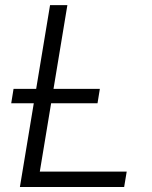

<svg xmlns="http://www.w3.org/2000/svg" viewBox="-20 -748 610 768"><path d="M59.6 0 180.2 -727.5H249.5L139.2 -61.5H486.8L476.6 0ZM24.9 -335 34.2 -392.6H379.4L370.1 -335Z"/></svg>

Font: Inter 17pt Light
Style: Italic
Weight: 300
Italic angle: -9.3988°
Version: Version 4.001;git-66647c0bb